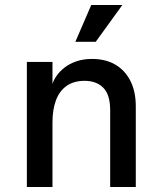

<svg xmlns="http://www.w3.org/2000/svg" viewBox="-20 -752 639 772"><path d="M88 0V-503H191V-414Q195 -429 207 -446.5Q219 -464 238.5 -479.5Q258 -495 286 -505Q314 -515 350 -515Q405 -515 444 -492Q483 -469 504.5 -426.5Q526 -384 526 -324V0H423V-309Q423 -371 395.5 -399Q368 -427 320 -427Q276 -427 247 -406Q218 -385 204.5 -347.5Q191 -310 191 -260V0ZM365 -584H283L347 -732H472Z"/></svg>

Font: Inclusive Sans Medium
Style: Regular
Weight: 500
Designer: Olivia King
Foundry: Olivia King
Version: Version 2.004